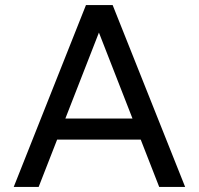

<svg xmlns="http://www.w3.org/2000/svg" viewBox="-20 -735 781 755"><path d="M568 -186H168V-269H568ZM708 0H606L351 -653H387L132 0H34L318 -715H423Z"/></svg>

Font: Wix Madefor Display Medium
Style: Regular
Weight: 500
Designer: Dalton Maag Ltd
Foundry: Dalton Maag Ltd
Version: Version 3.100